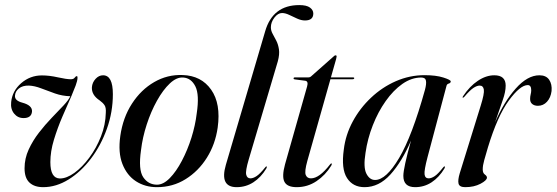

<svg xmlns="http://www.w3.org/2000/svg" viewBox="-20 -746 2244 774"><path d="M435 -366.5Q435 -294.5 411 -227.2Q387 -160 346.8 -106.8Q306.5 -53.5 256.5 -22.5Q206.5 8.5 154 8.5Q118.5 8.5 98.8 -10Q79 -28.5 79 -67.5Q79 -107 95.5 -143Q112 -179 137 -211.2Q162 -243.5 188.5 -271Q215 -298.5 235.8 -320.5Q256.5 -342.5 263.5 -358Q231 -359 201.8 -369.2Q172.5 -379.5 146 -389.8Q119.5 -400 96.5 -401Q71 -401.5 56.2 -389.5Q41.5 -377.5 40.5 -361Q38 -340.5 70.5 -332Q111 -321 109 -296Q106.5 -270 75 -270Q51.5 -270 36.8 -288.2Q22 -306.5 25 -334.5Q29.5 -379.5 65.5 -410.8Q101.5 -442 149 -442Q179 -442 213.5 -434.2Q248 -426.5 265.5 -426.5Q276.5 -426.5 281 -432.8Q285.5 -439 289.5 -439Q293 -439 292.5 -432Q292 -420 285 -401.2Q278 -382.5 268 -359V-358Q267.5 -358 267.5 -358Q251 -321 231.5 -275.8Q212 -230.5 197.5 -183Q183 -135.5 183 -92.5Q183 -27 221.5 -26.5Q248.5 -26.5 280 -49.2Q311.5 -72 340 -110.5Q368.5 -149 387 -196Q405.5 -243 406.5 -291Q408 -312.5 401.2 -322.2Q394.5 -332 382 -341Q348.5 -363 350.5 -394.5Q352 -413.5 365.2 -428Q378.5 -442.5 395.5 -442.5Q435 -442.5 435 -366.5Z M716.5 -443.5Q791.5 -441 831.2 -384.5Q871 -328 857.5 -231.5Q848 -164.5 814 -110.2Q780 -56 728.2 -23.8Q676.5 8.5 612.5 8.5Q565 8.5 528.2 -15.2Q491.5 -39 473.5 -85Q455.5 -131 465 -198Q475.5 -272 512 -328.2Q548.5 -384.5 601.8 -415.2Q655 -446 716.5 -443.5ZM613 -1.5Q638.5 -1.5 664.5 -28Q690.5 -54.5 713.2 -97.8Q736 -141 751.8 -191.2Q767.5 -241.5 773 -288.5Q784.5 -364.5 767.5 -398Q750.5 -431.5 718.5 -433.5Q692 -435.5 664.5 -409.5Q637 -383.5 612.8 -340Q588.5 -296.5 571.5 -244.2Q554.5 -192 548.5 -141Q537 -61.5 557.5 -31.5Q578 -1.5 613 -1.5Z M1186.5 -725.5Q1216 -725.5 1229.5 -715.5Q1243 -705.5 1243 -691.5Q1243 -663.5 1209.5 -663.5Q1194.5 -663.5 1178 -671Q1161.5 -678.5 1145.8 -686Q1130 -693.5 1117 -693.5Q1100.5 -693.5 1086.2 -675Q1072 -656.5 1072 -636Q1072 -622.5 1079 -609.8Q1086 -597 1093.8 -582Q1101.5 -567 1104.5 -547Q1107.5 -527 1100 -499L982.5 -102.5Q969 -57 972.5 -42Q976 -27 989.5 -27Q1000.5 -27 1014.2 -36Q1028 -45 1048.5 -70.5Q1052.5 -76 1054.5 -75Q1057.5 -74 1053.5 -66.5Q1032 -31 1001.5 -11.2Q971 8.5 934 8.5Q864.5 8.5 890.5 -81.5L1049 -620Q1079.5 -725.5 1186.5 -725.5Z M1210.5 -420.5 1168 -426Q1163.5 -426.5 1163.5 -430Q1163.5 -434 1169 -434H1222.5Q1230 -434 1234.5 -438.5L1325.5 -519Q1329 -523 1333 -523Q1337 -523 1337 -518.5Q1337 -515.5 1335 -508L1314 -434H1403.5Q1408 -434 1408 -431Q1408 -426.5 1400.5 -426.5H1312L1219 -97.5Q1207 -54.5 1212.5 -40.8Q1218 -27 1233.5 -27Q1267 -27 1310 -82.5Q1314 -88 1316.5 -87Q1319.5 -86 1315.5 -78.5Q1292 -40 1256 -15.8Q1220 8.5 1176 8.5Q1138 8.5 1126.8 -12.8Q1115.5 -34 1129 -83.5L1218 -397.5Q1224 -418.5 1210.5 -420.5Z M1703.5 -112.5Q1689.5 -59.5 1691.5 -43.2Q1693.5 -27 1708 -27Q1719 -27 1732.5 -36Q1746 -45 1766 -70.5Q1770 -76 1772.5 -75Q1775.5 -74 1771.5 -66.5Q1750 -31 1720 -11.2Q1690 8.5 1653.5 8.5Q1606 8.5 1606 -37Q1606 -68.5 1637 -179.5Q1600 -93.5 1553.8 -42.5Q1507.5 8.5 1449.5 8.5Q1402.5 8.5 1378.8 -28.5Q1355 -65.5 1366 -143.5Q1373 -202.5 1402 -256.2Q1431 -310 1475.8 -352.2Q1520.5 -394.5 1576 -418.8Q1631.5 -443 1691 -443Q1737.5 -443 1767.2 -433.5Q1797 -424 1797 -418Q1797 -411.5 1789.2 -409.2Q1781.5 -407 1780 -400ZM1453.5 -130Q1444 -71.5 1457 -46Q1470 -20.5 1492 -20.5Q1536.5 -20.5 1589 -109.2Q1641.5 -198 1693 -383.5Q1699.5 -407.5 1697.2 -420.5Q1695 -433.5 1678 -433.5Q1639 -433.5 1602.2 -407.8Q1565.5 -382 1534.8 -338.5Q1504 -295 1482.8 -240.8Q1461.5 -186.5 1453.5 -130Z M1845.5 -352.5Q1843.5 -353 1846.5 -358Q1873 -398 1906.2 -420.2Q1939.5 -442.5 1972.5 -442.5Q2018.5 -442.5 2018.5 -401Q2018.5 -376 2006.8 -343Q1995 -310 1975.5 -252Q2011.5 -335.5 2059 -389Q2106.5 -442.5 2154.5 -442.5Q2181.5 -442.5 2193.8 -424.5Q2206 -406.5 2203.5 -379Q2200 -352 2185 -335.8Q2170 -319.5 2148.5 -319.5Q2134.5 -319.5 2125.8 -326.5Q2117 -333.5 2117 -347Q2117 -356.5 2119.2 -365.2Q2121.5 -374 2121.5 -382Q2121.5 -403 2107.5 -403Q2077 -403 2031.2 -340.8Q1985.5 -278.5 1947 -152Q1938 -121.5 1932 -100.2Q1926 -79 1926 -63Q1926 -48.5 1934.5 -42.5Q1943 -36.5 1943 -30Q1943 -19 1917 -5.2Q1891 8.5 1855.5 8.5Q1832 8.5 1828.5 -5.8Q1825 -20 1833.5 -48L1918 -320.5Q1933 -368.5 1930.5 -384.8Q1928 -401 1913.5 -401Q1903 -401 1888.8 -391.8Q1874.5 -382.5 1852 -356Q1848 -351.5 1845.5 -352.5Z"/></svg>

Font: Fraunces 144pt
Style: Italic
Weight: 400
Italic angle: -16°
Version: Version 1.000;[b76b70a41]